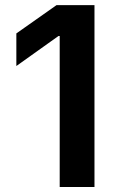

<svg xmlns="http://www.w3.org/2000/svg" viewBox="-20 -748 467 768"><path d="M357.9 -727.5V0H218.8V-604H213.9L45.4 -483.9V-614.3L206.1 -727.5Z"/></svg>

Font: Inter
Style: 650
Weight: 650
Designer: Rasmus Andersson
Foundry: rsms
Version: Version 4.001;git-66647c0bb